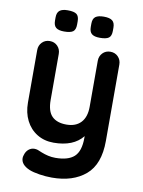

<svg xmlns="http://www.w3.org/2000/svg" viewBox="-98 -785 784 1052"><g transform="rotate(10 293.5 -259.0)"><path d="M522 -474V-49Q522 81 452 140.5Q382 200 265 200Q231 200 195.5 194.5Q160 189 138 180Q89 159 89 122Q89 115 92 106Q98 84 112.5 72.5Q127 61 144 61Q154 61 163 64Q170 67 187.5 74Q205 81 224.5 85.5Q244 90 265 90Q336 90 369.5 59.5Q403 29 403 -45V-55Q351 10 241 10Q189 10 149 -14.5Q109 -39 87 -82.5Q65 -126 65 -182V-474Q65 -500 82 -517.5Q99 -535 125 -535Q151 -535 168 -517.5Q185 -500 185 -474V-218Q185 -155 212.5 -127.5Q240 -100 293 -100Q345 -100 373.5 -130.5Q402 -161 402 -218V-474Q402 -500 419 -517.5Q436 -535 462 -535Q488 -535 505 -517.5Q522 -500 522 -474ZM133 -650V-668Q133 -695 147.5 -706.5Q162 -718 192 -718Q228 -718 242 -707Q256 -696 256 -668V-650Q256 -621 241.5 -610.5Q227 -600 192 -600Q161 -600 147 -611.5Q133 -623 133 -650ZM332 -650V-668Q332 -696 347 -707Q362 -718 393 -718Q426 -718 440.5 -706.5Q455 -695 455 -668V-650Q455 -621 440.5 -610.5Q426 -600 391 -600Q360 -600 346 -611.5Q332 -623 332 -650Z"/></g></svg>

Font: Quicksand
Style: Bold
Weight: 700
Version: Version 3.000